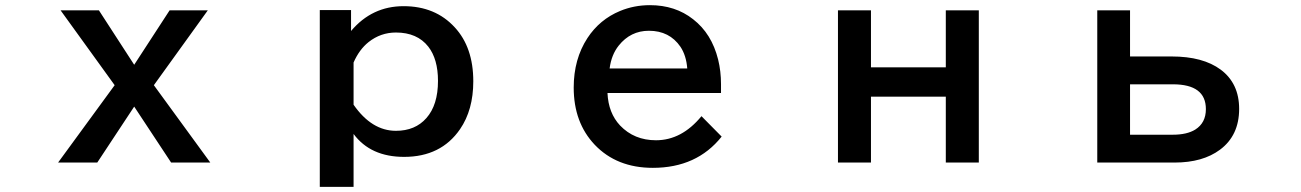

<svg xmlns="http://www.w3.org/2000/svg" viewBox="-20 -605 5040 744"><path d="M214.8 -564.9H363.3L500 -354L637.2 -564.9H785.2L576.2 -274.9L794.9 24.9H643.1L500 -191.9L356.9 24.9H205.1L424.3 -274.9Z M1340.3 -565.9V-484.9Q1421.4 -581.1 1543.9 -581.1Q1667 -581.1 1742.2 -499Q1814 -421.4 1814 -290Q1814 -179.2 1762.7 -104.5Q1689 2.9 1545.9 2.9Q1416 2.9 1350.1 -85.9V119.1H1219.2V-565.9ZM1350.1 -199.2Q1420.4 -98.1 1514.2 -98.1Q1588.9 -98.1 1632.3 -147.5Q1677.2 -198.2 1677.2 -291.5Q1677.2 -376 1639.6 -424.3Q1596.7 -479 1514.2 -479Q1455.1 -479 1408.2 -441.9Q1372.1 -413.1 1350.1 -362.8Z M2773.9 -244.6H2334Q2337.4 -167 2382.8 -118.7Q2437.5 -61.5 2522 -61.5Q2621.6 -61.5 2698.2 -154.8L2776.4 -75.7Q2680.2 45.4 2509.8 45.4Q2370.1 45.4 2284.7 -43.9Q2203.1 -129.9 2203.1 -265.6Q2203.1 -376 2256.3 -457.5Q2303.7 -529.8 2382.8 -562.5Q2437 -585 2498.5 -585Q2596.7 -585 2666 -530.3Q2737.8 -474.6 2762.7 -374.5Q2773.9 -329.1 2773.9 -278.8ZM2643.1 -339.8Q2639.2 -390.1 2616.7 -423.8Q2574.2 -485.8 2494.6 -485.8Q2423.3 -485.8 2377.4 -428.2Q2349.1 -392.6 2342.3 -339.8Z M3227.1 -564.9H3355V-344.2H3645V-564.9H3772.9V24.9H3645V-230.5H3355V24.9H3227.1Z M4231.9 -564.9H4358.9V-386.2H4520Q4641.6 -386.2 4710.4 -335Q4781.7 -281.7 4781.7 -183.1Q4781.7 -80.1 4707.5 -24.9Q4640.6 24.9 4531.7 24.9H4231.9ZM4358.9 -278.3V-83H4524.9Q4579.6 -83 4611.8 -103Q4652.8 -128.9 4652.8 -182.1Q4652.8 -278.3 4524.9 -278.3Z"/></svg>

Font: BIZ UDPGothic
Style: Bold
Weight: 700
Designer: TypeBank Co., Ltd.
Foundry: Morisawa Inc.
Version: Version 1.051